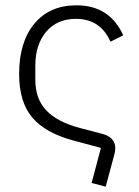

<svg xmlns="http://www.w3.org/2000/svg" viewBox="-20 -544 525 723"><path d="M325 145 360 13 256 -15Q151 -43 101.5 -101.5Q52 -160 52 -265Q52 -386 109.5 -455Q167 -524 268 -524Q393 -524 444 -411L396 -387Q358 -473 266 -473Q195 -473 154 -424.5Q113 -376 113 -297V-243Q113 -172 154 -128.5Q195 -85 281 -62L365 -40Q414 -27 414 14Q414 28 410 40L378 159Z"/></svg>

Font: IBM Plex Sans Light
Style: Regular
Weight: 300
Designer: Mike Abbink, Paul van der Laan, Pieter van Rosmalen
Foundry: Bold Monday
Version: Version 3.0